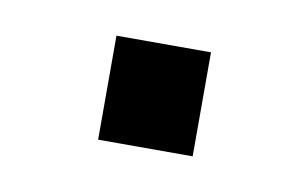

<svg xmlns="http://www.w3.org/2000/svg" viewBox="-31 -155 321 200"><g transform="rotate(10 130.0 -55.0)"><path d="M80 0V-110H180V0Z"/></g></svg>

Font: Oxanium
Style: Regular
Weight: 400
Designer: Severin Meyer
Version: Version 1.001